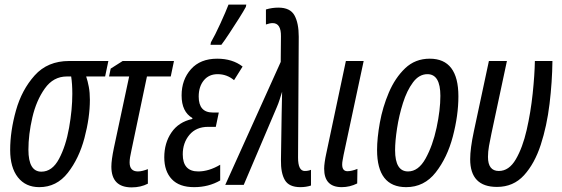

<svg xmlns="http://www.w3.org/2000/svg" viewBox="-20 -800 2431 831"><path d="M369 -368Q369 -399 364.5 -423.5Q360 -448 353 -469H435L449 -536H279Q186 -536 130 -473.5Q74 -411 49 -321.5Q24 -232 24 -151Q24 -75 57.5 -32.5Q91 10 150 10Q225 10 273.5 -52Q322 -114 345.5 -202.5Q369 -291 369 -368ZM103 -152Q103 -218 120 -291.5Q137 -365 174 -417Q211 -469 269 -469H288Q293 -437 293 -394Q293 -326 279 -247Q265 -168 235.5 -112.5Q206 -57 159 -57Q103 -57 103 -152Z M620 -5V-68Q610 -64 598.5 -61Q587 -58 577 -58Q541 -58 541 -97Q541 -116 549 -150L616 -469H719L733 -536H511L459 -503L452 -469H539L473 -160Q462 -107 462 -79Q462 11 550 11Q589 11 620 -5Z M938 -606Q951 -623 972.5 -655.5Q994 -688 1014.5 -720.5Q1035 -753 1044 -770L1046 -780H969Q958 -751 934 -698.5Q910 -646 893 -617L891 -606ZM933 -19V-87Q884 -58 838 -58Q771 -58 771 -132Q771 -182 800 -216.5Q829 -251 881 -251H914L927 -313H901Q840 -313 840 -382Q840 -425 862 -452Q884 -479 922 -479Q962 -479 993 -453L1030 -512Q986 -546 920 -546Q847 -546 806.5 -500.5Q766 -455 766 -387Q766 -316 813 -289L812 -285Q753 -272 722 -226.5Q691 -181 691 -119Q691 -59 723.5 -24.5Q756 10 820 10Q883 10 933 -19Z M1326 3V-65Q1314 -60 1299 -60Q1270 -60 1270 -118L1273 -641Q1273 -700 1254.5 -733.5Q1236 -767 1185 -767Q1157 -767 1131 -759V-694Q1148 -700 1160 -700Q1197 -700 1196 -642L1195 -532L955 0H1035L1178 -336Q1185 -352 1190.5 -369.5Q1196 -387 1201 -403Q1200 -378 1200 -354.5Q1200 -331 1199 -306L1196 -108Q1195 -51 1213 -20.5Q1231 10 1280 10Q1305 10 1326 3Z M1526 -6 1527 -69Q1502 -59 1484 -59Q1461 -59 1461 -88Q1461 -97 1463 -107Q1465 -117 1467 -129L1554 -536H1477L1392 -135Q1388 -117 1385.5 -99.5Q1383 -82 1383 -70Q1383 10 1459 10Q1494 10 1526 -6Z M1964 -383Q1964 -546 1840 -546Q1777 -546 1733.5 -504.5Q1690 -463 1663 -399.5Q1636 -336 1624 -269Q1612 -202 1612 -151Q1612 10 1738 10Q1816 10 1866 -54Q1916 -118 1940 -209.5Q1964 -301 1964 -383ZM1690 -150Q1690 -189 1698.5 -244.5Q1707 -300 1724 -354Q1741 -408 1767.5 -443.5Q1794 -479 1830 -479Q1886 -479 1886 -385Q1886 -324 1869.5 -247Q1853 -170 1822 -114Q1791 -58 1746 -58Q1690 -58 1690 -150Z M2371 -536H2295Q2294 -476 2285.5 -395Q2277 -314 2259.5 -237.5Q2242 -161 2212.5 -110.5Q2183 -60 2139 -60Q2092 -60 2092 -121Q2092 -143 2096.5 -168.5Q2101 -194 2107 -222L2174 -536H2096L2031 -232Q2015 -157 2015 -111Q2015 9 2131 9Q2202 9 2248 -41.5Q2294 -92 2320.5 -173.5Q2347 -255 2358.5 -350.5Q2370 -446 2371 -536Z"/></svg>

Font: Noto Sans Display Condensed
Style: Italic
Weight: 400
Width: 3
Designer: Monotype Design team
Foundry: Monotype Imaging Inc.
Version: 1.000